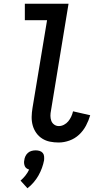

<svg xmlns="http://www.w3.org/2000/svg" viewBox="-20 -755 540 1028"><path d="M294 8Q270 8 247.5 3.5Q225 -1 206 -13Q187 -25 174 -43.5Q161 -62 155 -84Q149 -106 149.5 -129.5Q150 -153 154 -177L232 -647H113V-735H347L253 -163Q250 -149 250 -135Q250 -121 254.5 -108.5Q259 -96 270 -88Q281 -80 295 -80Q309 -80 322.5 -87Q336 -94 345.5 -105.5Q355 -117 361.5 -131Q368 -145 371 -159L463 -138Q455 -110 440.5 -82.5Q426 -55 403.5 -34Q381 -13 352 -2.5Q323 8 294 8ZM127 253 90 212Q104 200 116 185Q128 170 136 153Q129 151 122.5 146.5Q116 142 113 135Q110 128 109 119.5Q108 111 110 103Q111 92 116 81.5Q121 71 129.5 63.5Q138 56 149 53Q160 50 171 50Q182 50 192 53Q202 56 208.5 63.5Q215 71 216 81.5Q217 92 216 103Q212 124 204.5 144.5Q197 165 186 184.5Q175 204 160 221.5Q145 239 127 253Z"/></svg>

Font: Iosevka Curly Semibold
Style: Italic
Weight: 600
Italic angle: -9°
Monospace: yes
Designer: Belleve Invis
Foundry: Belleve Invis
Version: Version 22.1.2; ttfautohint (v1.8.4)